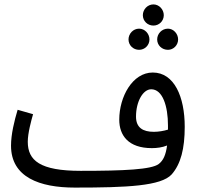

<svg xmlns="http://www.w3.org/2000/svg" viewBox="-20 -830 898 871"><path d="M676 -714C702 -714 723 -735 723 -761C723 -787 702 -810 676 -810C649 -810 628 -787 628 -761C628 -735 649 -714 676 -714ZM611 -604C637 -604 658 -625 658 -651C658 -677 637 -700 611 -700C584 -700 563 -677 563 -651C563 -625 584 -604 611 -604ZM742 -604C767 -604 788 -625 788 -651C788 -677 767 -700 742 -700C714 -700 693 -677 693 -651C693 -625 714 -604 742 -604ZM319 21H320C557 21 711 14 759 -39C800 -86 818 -155 818 -255C818 -390 771 -501 673 -501C581 -501 521 -391 521 -287C521 -216 562 -158 669 -158C691 -158 716 -161 738 -170C732 -127 721 -102 700 -86C667 -61 545 -55 346 -55C161 -55 106 -102 106 -187C106 -226 122 -284 130 -312L60 -332C45 -282 30 -221 30 -169C30 -26 160 21 319 21ZM597 -301C597 -370 629 -425 666 -425C718 -425 742 -348 742 -261C742 -254 742 -248 742 -242C723 -236 699 -232 678 -232C628 -232 597 -251 597 -301Z"/></svg>

Font: Noto Sans Arabic UI Cn
Style: Regular
Weight: 400
Width: 3
Designer: Monotype Design Team, Nadine Chahine and Nizar Qandah
Foundry: Monotype Imaging Inc.
Version: Version 2.010